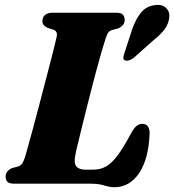

<svg xmlns="http://www.w3.org/2000/svg" viewBox="-20 -752 713 786"><path d="M353.5 0H39Q17.5 0 10 -8.2Q2.5 -16.5 3 -29.5Q3 -41.5 10.5 -50.5Q18 -59.5 30 -64L54 -70.5Q66 -75 71.5 -83.5Q77 -92 83 -110.5Q87 -124 95.2 -154.2Q103.5 -184.5 114.8 -225.2Q126 -266 138 -312.2Q150 -358.5 162 -404.5Q174 -450.5 184.5 -490.8Q195 -531 202.2 -560Q209.5 -589 212 -601.5Q214.5 -613.5 210.8 -620.5Q207 -627.5 198.5 -630.5L175 -638Q165.5 -642 159.5 -648.8Q153.5 -655.5 153.5 -665.5Q153.5 -681 164.2 -690.5Q175 -700 195.5 -700H454.5Q476 -700 483.2 -691.8Q490.5 -683.5 490.5 -670.5Q490.5 -658 482.8 -649.2Q475 -640.5 464.5 -636L438.5 -629Q429 -626 423.5 -619Q418 -612 412.5 -595Q405 -572 395 -537.5Q385 -503 374 -461.8Q363 -420.5 351.8 -376.8Q340.5 -333 330 -291Q319.5 -249 310.8 -213.2Q302 -177.5 296 -152.2Q290 -127 288.5 -117Q281.5 -84 292.5 -70.8Q303.5 -57.5 328.5 -57.5H361.5Q391.5 -57.5 415.2 -71.2Q439 -85 463 -117.8Q487 -150.5 517 -207Q528.5 -228 539.2 -236.5Q550 -245 562 -245Q579 -245 586 -234Q593 -223 592.5 -204.5Q590.5 -153.5 579.8 -113Q569 -72.5 550 -44Q531 -15.5 505.5 -0.5Q480 14.5 447.5 14.5Q433 14.5 420.2 10.8Q407.5 7 392.2 3.5Q377 0 353.5 0ZM522 -634.5Q535.5 -673 556.2 -699.2Q577 -725.5 610.5 -730.5Q642 -736 658.8 -720.5Q675.5 -705 673 -681.5Q670.5 -655.5 654.8 -633.5Q639 -611.5 608 -587L525.5 -513.5Q517 -507.5 507.2 -504.8Q497.5 -502 491 -505Q484 -509 485 -517Q486 -525 489 -534Z"/></svg>

Font: Fraunces ExtraBold
Style: Italic
Weight: 800
Italic angle: -16°
Version: Version 1.000;[b76b70a41]